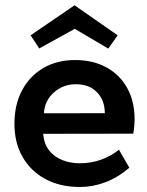

<svg xmlns="http://www.w3.org/2000/svg" viewBox="-20 -696 562 734"><path d="M474.5 -54.8Q430 -17 382.4 0.9Q334.8 18.8 285.8 18.8Q209 18.8 152.9 -11.8Q96.8 -42.2 66 -96.6Q35.2 -151 35.2 -222.5Q35.2 -296 64.5 -350.9Q93.8 -405.8 145.9 -436.1Q198 -466.5 266.8 -466.5Q336 -466.5 387.2 -438.2Q438.5 -410 466.5 -359.2Q494.5 -308.5 494.5 -241Q494.5 -229 493.2 -213.9Q492 -198.8 489.5 -185L145.2 -184.5Q148 -145.5 168.1 -120.6Q188.2 -95.8 218.8 -83.8Q249.2 -71.8 285 -71.8Q327.2 -71.8 365.4 -85.2Q403.5 -98.8 434.8 -123.5ZM380.8 -263.2Q380.5 -312.5 350.9 -343.2Q321.2 -374 270 -374Q222.2 -374 186.8 -343.2Q151.2 -312.5 147.8 -263ZM265 -675.8 429.8 -561 394 -510.2 265.8 -585.8 130 -510.8 97 -561Z"/></svg>

Font: Podkova VF Beta
Style: Regular
Weight: 400
Designer: Ilya Yudin
Foundry: Cyreal (www.cyreal.org)
Version: Version 2.100